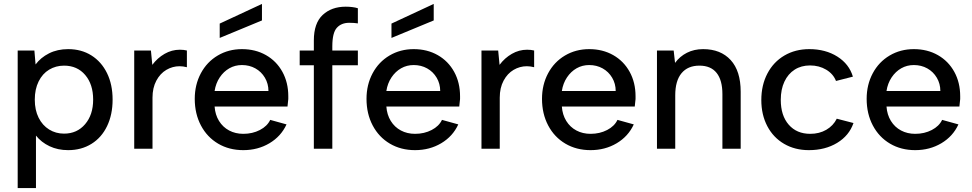

<svg xmlns="http://www.w3.org/2000/svg" viewBox="-20 -757 4945 977"><path d="M70 -500H155L161 -429Q187 -464 229.5 -485.5Q272 -507 327 -507Q394 -507 445 -475Q496 -443 524.5 -385Q553 -327 553 -250Q553 -174 525 -115.5Q497 -57 445.5 -25Q394 7 327 7Q274 7 232 -13Q190 -33 163 -67V200H70ZM454 -250Q454 -328 413.5 -375.5Q373 -423 306 -423Q264 -423 230 -402.5Q196 -382 176.5 -342.5Q157 -303 157 -250Q157 -197 176.5 -158Q196 -119 230 -98Q264 -77 306 -77Q372 -77 413 -125Q454 -173 454 -250Z M663 -500H748L755 -427Q781 -462 817.5 -483Q854 -504 895 -504Q915 -504 931 -500V-415Q911 -420 894 -420Q858 -420 826.5 -401.5Q795 -383 775.5 -346.5Q756 -310 756 -260V0H663Z M971 -254Q971 -326 1002 -384Q1033 -442 1088 -474.5Q1143 -507 1211 -507Q1280 -507 1333.5 -476.5Q1387 -446 1417 -391.5Q1447 -337 1447 -267V-253Q1446 -244 1445 -234.5Q1444 -225 1443 -215H1072Q1075 -173 1094.5 -141.5Q1114 -110 1146 -93Q1178 -76 1218 -76Q1265 -76 1302.5 -95.5Q1340 -115 1355 -147L1438 -124Q1410 -63 1351 -28Q1292 7 1218 7Q1146 7 1090 -26Q1034 -59 1002.5 -118.5Q971 -178 971 -254ZM1211 -426Q1176 -426 1147 -409.5Q1118 -393 1098 -363Q1078 -333 1072 -294H1346Q1346 -331 1328 -361.5Q1310 -392 1279.5 -409Q1249 -426 1211 -426ZM1098 -637 1313 -737V-653L1098 -564Z M1757 -641Q1717 -641 1694 -615.5Q1671 -590 1671 -521V-500H1801V-425H1671V0H1577V-425H1505V-500H1577V-551Q1577 -639 1622 -681Q1667 -723 1739 -723Q1756 -723 1772.5 -721Q1789 -719 1801 -715V-638Q1782 -641 1757 -641Z M1845 -254Q1845 -326 1876 -384Q1907 -442 1962 -474.5Q2017 -507 2085 -507Q2154 -507 2207.5 -476.5Q2261 -446 2291 -391.5Q2321 -337 2321 -267V-253Q2320 -244 2319 -234.5Q2318 -225 2317 -215H1946Q1949 -173 1968.5 -141.5Q1988 -110 2020 -93Q2052 -76 2092 -76Q2139 -76 2176.5 -95.5Q2214 -115 2229 -147L2312 -124Q2284 -63 2225 -28Q2166 7 2092 7Q2020 7 1964 -26Q1908 -59 1876.5 -118.5Q1845 -178 1845 -254ZM2085 -426Q2050 -426 2021 -409.5Q1992 -393 1972 -363Q1952 -333 1946 -294H2220Q2220 -331 2202 -361.5Q2184 -392 2153.5 -409Q2123 -426 2085 -426ZM1972 -637 2187 -737V-653L1972 -564Z M2430 -500H2515L2522 -427Q2548 -462 2584.5 -483Q2621 -504 2662 -504Q2682 -504 2698 -500V-415Q2678 -420 2661 -420Q2625 -420 2593.5 -401.5Q2562 -383 2542.5 -346.5Q2523 -310 2523 -260V0H2430Z M2738 -254Q2738 -326 2769 -384Q2800 -442 2855 -474.5Q2910 -507 2978 -507Q3047 -507 3100.5 -476.5Q3154 -446 3184 -391.5Q3214 -337 3214 -267V-253Q3213 -244 3212 -234.5Q3211 -225 3210 -215H2839Q2842 -173 2861.5 -141.5Q2881 -110 2913 -93Q2945 -76 2985 -76Q3032 -76 3069.5 -95.5Q3107 -115 3122 -147L3205 -124Q3177 -63 3118 -28Q3059 7 2985 7Q2913 7 2857 -26Q2801 -59 2769.5 -118.5Q2738 -178 2738 -254ZM2978 -426Q2943 -426 2914 -409.5Q2885 -393 2865 -363Q2845 -333 2839 -294H3113Q3113 -331 3095 -361.5Q3077 -392 3046.5 -409Q3016 -426 2978 -426Z M3323 -500H3408L3415 -437Q3439 -470 3475.5 -488.5Q3512 -507 3558 -507Q3647 -507 3698 -451.5Q3749 -396 3749 -290V0H3656V-278Q3656 -349 3626.5 -386Q3597 -423 3539 -423Q3480 -423 3448 -384.5Q3416 -346 3416 -272V0H3323Z M3854 -248Q3854 -324 3885 -383Q3916 -442 3971.5 -474.5Q4027 -507 4098 -507Q4181 -507 4241 -469Q4301 -431 4320 -367L4234 -345Q4220 -381 4184 -402.5Q4148 -424 4102 -424Q4057 -424 4023.5 -402.5Q3990 -381 3971.5 -341.5Q3953 -302 3953 -249Q3953 -169 3993.5 -122.5Q4034 -76 4103 -76Q4149 -76 4184.5 -96.5Q4220 -117 4238 -153L4323 -131Q4301 -67 4240 -30Q4179 7 4096 7Q4025 7 3970 -25Q3915 -57 3884.5 -115Q3854 -173 3854 -248Z M4390 -254Q4390 -326 4421 -384Q4452 -442 4507 -474.5Q4562 -507 4630 -507Q4699 -507 4752.5 -476.5Q4806 -446 4836 -391.5Q4866 -337 4866 -267V-253Q4865 -244 4864 -234.5Q4863 -225 4862 -215H4491Q4494 -173 4513.5 -141.5Q4533 -110 4565 -93Q4597 -76 4637 -76Q4684 -76 4721.5 -95.5Q4759 -115 4774 -147L4857 -124Q4829 -63 4770 -28Q4711 7 4637 7Q4565 7 4509 -26Q4453 -59 4421.5 -118.5Q4390 -178 4390 -254ZM4630 -426Q4595 -426 4566 -409.5Q4537 -393 4517 -363Q4497 -333 4491 -294H4765Q4765 -331 4747 -361.5Q4729 -392 4698.5 -409Q4668 -426 4630 -426Z"/></svg>

Font: AF Albert Sans Medium
Style: Regular
Weight: 500
Designer: Andreas Rasmussen
Foundry: a.Foundry
Version: Version 1.300;Glyphs 3.2 (3231)